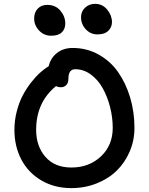

<svg xmlns="http://www.w3.org/2000/svg" viewBox="-20 -989 767 988"><path d="M481 -812Q446.3 -812 421.6 -838.1Q397 -864.3 397 -900.9Q397 -930.2 418 -949.7Q439 -969.2 469.2 -969.2Q507.3 -969.2 531.7 -939.5Q556.2 -909.7 556.2 -875Q556.2 -849.6 537.6 -830.8Q519 -812 481 -812ZM243.2 -805.2Q206.5 -805.2 181.2 -831.8Q155.8 -858.4 155.8 -894Q155.8 -925.3 174.3 -944.6Q192.9 -963.9 223.1 -963.9Q265.6 -963.9 290.8 -934.1Q315.9 -904.3 315.9 -868.2Q315.9 -839.8 298.1 -822.5Q280.3 -805.2 243.2 -805.2ZM347.2 -21Q259.8 -21 192.4 -60.8Q125 -100.6 89.6 -168.5Q54.2 -236.3 54.2 -320.8Q54.2 -369.1 66.2 -415.5Q78.1 -461.9 96.7 -497.3Q115.2 -532.7 139.4 -563.7Q163.6 -594.7 186.3 -615Q209 -635.3 231 -648.9Q239.7 -689.5 272.5 -715.8Q305.2 -742.2 354 -742.2Q426.3 -742.2 487.1 -708.5Q547.9 -674.8 587.6 -618.2Q627.4 -561.5 649.7 -487.3Q671.9 -413.1 671.9 -331.1Q671.9 -266.6 647.5 -209.5Q623 -152.3 580.6 -110.8Q538.1 -69.3 477.3 -45.2Q416.5 -21 347.2 -21ZM166 -320.8Q166 -236.3 213.9 -181.6Q261.7 -127 347.2 -127Q438.5 -127 499.3 -184.1Q560.1 -241.2 560.1 -331.1Q560.1 -384.8 546.4 -438.2Q532.7 -491.7 508.5 -535.2Q484.4 -578.6 447.3 -605.7Q410.2 -632.8 367.2 -632.8Q332 -632.8 332 -584Q332 -563 321.3 -551.5Q310.5 -540 293.9 -540Q279.8 -540 268.1 -545.9Q166 -462.4 166 -320.8Z"/></svg>

Font: Shantell Sans Bouncy
Style: Regular
Weight: 500
Designer: Stephen Nixon, Anya Danilova, Shantell Martin
Foundry: Arrow Type
Version: Version 1.006;[9816181b4]